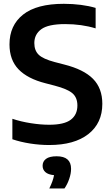

<svg xmlns="http://www.w3.org/2000/svg" viewBox="-20 -770 600 1032"><path d="M244.5 9.5Q194 9.5 142.5 1.5Q91 -6.5 46.5 -21.5V-131.5Q93 -116 145.8 -107.8Q198.5 -99.5 244.5 -99.5Q325 -99.5 360.5 -126.5Q396 -153.5 396 -203Q396 -245.5 369.5 -268.5Q343 -291.5 274.5 -309.5L224.5 -322.5Q128 -347 79.5 -397.5Q31 -448 31 -531.5Q31 -633.5 104 -691.5Q177 -749.5 323 -749.5Q370.5 -749.5 414.8 -743.8Q459 -738 494 -727.5V-617.5Q419 -640.5 330 -640.5Q239.5 -640.5 202 -613Q164.5 -585.5 164.5 -538.5Q164.5 -498.5 188 -475.8Q211.5 -453 274 -436.5L324 -423.5Q430 -397 480 -346.2Q530 -295.5 530 -212Q530 -108 454.8 -49.2Q379.5 9.5 244.5 9.5ZM245 243Q265.5 201.5 270.5 171.5Q238.5 168.5 223.8 155Q209 141.5 209 121Q209 97.5 227.5 83.8Q246 70 284.5 70Q362 70 362 137.5Q362 162.5 352.2 191.2Q342.5 220 326.5 243Z"/></svg>

Font: Encode Sans SmBold
Style: Regular
Weight: 600
Designer: Multiple Designers
Foundry: Impallari Type
Version: Version 3.002; ttfautohint (v1.8.3) -l 8 -r 50 -G 200 -x 14 